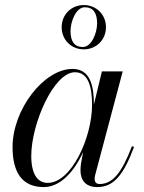

<svg xmlns="http://www.w3.org/2000/svg" viewBox="-20 -750 586 780"><path d="M230.5 -639.5C230.5 -588.5 269.5 -549.5 320.5 -549.5C371.5 -549.5 410.5 -588.5 410.5 -639.5C410.5 -690.5 371.5 -729.5 320.5 -729.5C269.5 -729.5 230.5 -690.5 230.5 -639.5ZM266.5 -623.5C266.5 -664 289.5 -720.5 324.5 -720.5C359.5 -720.5 374.5 -696 374.5 -655.5C374.5 -615 351.5 -559 316.5 -559C281.5 -559 266.5 -583 266.5 -623.5ZM524.5 -153 516 -156C474.5 -47 437 -2.5 385 -2.5C370 -2.5 364.5 -11 364.5 -22.5C364.5 -27 365 -33 366.5 -38.5L478.5 -460H394L361.5 -325.5C361.5 -399.5 347.5 -470 274.5 -470C158.5 -470 31 -305.5 31 -152.5C31 -51 69 10 157.5 10C225.5 10 281.5 -53 317.5 -132L309 -85C308 -78 307 -69 307 -58C307 -18 328 10 375 10C441.5 10 481.5 -38 524.5 -153ZM354 -324C354 -192 270.5 -7 174 -7C133 -7 107 -42 107 -116.5C107 -246.5 198 -456.5 284.5 -456.5C337.5 -456.5 354 -400 354 -324Z"/></svg>

Font: Bodoni* 24pt
Style: Italic
Weight: 400
Italic angle: -13°
Version: Version 2.3